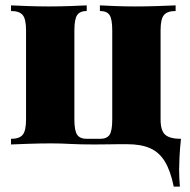

<svg xmlns="http://www.w3.org/2000/svg" viewBox="-20 -538 709 715"><path d="M634 -518V-497Q603 -497 590.5 -482Q578 -467 578 -425V-93Q578 -51 595.5 -36Q613 -21 654 -21Q650 14 648.5 46Q647 78 647 95Q647 113 648 129.5Q649 146 650 157H627Q615 98 594 63.5Q573 29 539 14Q505 -1 454 -1Q435 -1 419.5 -1Q404 -1 384 -0.5Q364 0 332 0Q276 0 241.5 -2Q207 -4 171 -4Q129 -4 86 -2.5Q43 -1 21 0V-21Q52 -21 64.5 -36Q77 -51 77 -93V-425Q77 -467 64.5 -482Q52 -497 21 -497V-518Q41 -517 82 -515.5Q123 -514 161 -514Q203 -514 243 -515.5Q283 -517 303 -518V-497Q278 -497 267.5 -482Q257 -467 257 -425V-93Q257 -51 267.5 -36Q278 -21 303 -21H352Q378 -21 388 -36Q398 -51 398 -93V-425Q398 -467 388 -482Q378 -497 352 -497V-518Q371 -517 408 -515.5Q445 -514 484 -514Q526 -514 569 -515.5Q612 -517 634 -518Z"/></svg>

Font: Playfair Display Black
Style: Regular
Weight: 900
Designer: Claus Eggers Sørensen
Foundry: Claus Eggers Sørensen
Version: Version 1.203